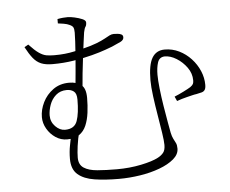

<svg xmlns="http://www.w3.org/2000/svg" viewBox="-54 -818 1109 924"><g transform="rotate(-5 500.0 -355.5)"><path d="M105 -639Q133 -609 152 -596Q171 -583 187.5 -580Q204 -577 226 -577Q254 -577 277.5 -579.5Q301 -582 321.5 -586.5Q342 -591 360 -595Q405 -606 432 -616.5Q459 -627 474 -635.5Q489 -644 499 -649Q509 -654 519 -654Q528 -654 538.5 -653Q549 -652 556.5 -648Q564 -644 564 -634Q564 -621 548 -613Q532 -605 506 -594Q498 -591 472 -581.5Q446 -572 406 -561.5Q366 -551 317 -543Q268 -535 214 -535Q180 -535 158.5 -544Q137 -553 120.5 -573.5Q104 -594 86 -628ZM256 -749Q271 -752 283 -753Q295 -754 306 -754Q318 -754 338.5 -749.5Q359 -745 375.5 -738Q392 -731 392 -721Q392 -707 387 -700.5Q382 -694 378 -674Q376 -661 372 -630.5Q368 -600 363 -560.5Q358 -521 353.5 -478Q349 -435 346 -396L314 -418Q317 -449 320.5 -487.5Q324 -526 327 -564.5Q330 -603 331.5 -633.5Q333 -664 333 -677Q333 -694 329 -702Q325 -710 311 -716Q301 -721 284 -724Q267 -727 256 -728ZM365 -359Q365 -322 360.5 -287.5Q356 -253 344.5 -226Q333 -199 310.5 -183.5Q288 -168 252 -168Q222 -168 196.5 -185Q171 -202 155.5 -229Q140 -256 140 -285Q140 -321 157.5 -356.5Q175 -392 207.5 -415.5Q240 -439 285 -439Q320 -439 342.5 -422.5Q365 -406 365 -359ZM246 -215Q292 -215 305 -252Q318 -289 318 -355Q318 -384 304.5 -394.5Q291 -405 271 -405Q239 -405 218 -386.5Q197 -368 187.5 -341Q178 -314 178 -290Q178 -259 199.5 -237Q221 -215 246 -215ZM314 -205Q304 -166 299.5 -132Q295 -98 295 -76Q295 -42 318.5 -26.5Q342 -11 383.5 -7.5Q425 -4 478 -4Q540 -4 595.5 -15.5Q651 -27 679 -42Q696 -51 706 -63.5Q716 -76 716 -101Q716 -120 710 -159.5Q704 -199 696 -246.5Q688 -294 682 -339.5Q676 -385 676 -416Q676 -491 696 -524.5Q716 -558 757 -558Q794 -558 826.5 -542Q859 -526 884 -499Q909 -472 923 -439Q937 -406 937 -372Q937 -356 932 -348Q927 -340 916.5 -337Q906 -334 890 -331Q881 -330 869.5 -327Q858 -324 845 -321Q832 -318 819 -314Q806 -310 795 -306L785 -328Q805 -336 829 -348Q853 -360 864 -367Q875 -375 878 -381.5Q881 -388 881 -398Q881 -432 860.5 -460.5Q840 -489 811 -507Q782 -525 754 -525Q728 -524 720 -499Q712 -474 712 -440Q712 -414 716.5 -373Q721 -332 728 -288.5Q735 -245 741.5 -209Q748 -173 751 -157Q755 -138 761 -126.5Q767 -115 772 -105Q777 -95 777 -78Q777 -50 750.5 -27.5Q724 -5 681 11Q638 27 586.5 35Q535 43 484 43Q418 43 366.5 35Q315 27 286 2Q257 -23 257 -73Q257 -108 263 -138Q269 -168 276 -204Z"/></g></svg>

Font: Early Summer Mincho VF
Style: Regular
Weight: 250
Designer: GuiWonder
Version: Version 1.002